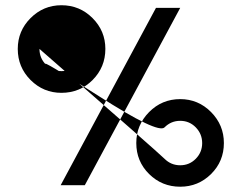

<svg xmlns="http://www.w3.org/2000/svg" viewBox="-20 -707 924 734"><path d="M211.9 1H304.2L668.9 -676.8H576.2ZM501 -160.2Q501 -90.3 550 -41.7Q599.1 6.8 668.9 6.8Q737.8 6.8 786.9 -41.7Q835.9 -90.3 835.9 -160.2Q835.9 -229 786.9 -278.6Q737.8 -328.1 668.9 -328.1Q599.1 -328.1 550 -278.6Q501 -229 501 -160.2ZM47.9 -520Q47.9 -450.2 96.9 -401.1Q146 -352.1 214.8 -352.1Q285.2 -352.1 334 -401.1Q382.8 -450.2 382.8 -520Q382.8 -588.9 333.7 -637.9Q284.7 -687 214.8 -687Q146 -687 96.9 -637.9Q47.9 -588.9 47.9 -520ZM130.9 -520Q130.9 -554.2 155.5 -579.1Q180.2 -604 215.1 -604Q250 -604 274.9 -579.6Q299.8 -555.2 299.8 -520Q299.8 -484.9 274.9 -460Q250 -435.1 215.1 -435.1Q180.2 -435.1 155.5 -460Q130.9 -484.9 130.9 -520ZM130.9 -520Q130.9 -554.2 155.5 -579.1Q180.2 -604 215.1 -604Q250 -604 274.9 -579.6Q299.8 -555.2 299.8 -520Q299.8 -484.9 274.9 -460Q250 -435.1 215.1 -435.1Q180.2 -435.1 155.5 -460Q130.9 -484.9 357.4 -339.8Q584 -194.8 608.9 -220Q633.8 -245.1 668.9 -245.1Q704.1 -245.1 728.5 -220Q752.9 -194.8 752.9 -159.9Q752.9 -125 728.5 -100.1Q704.1 -75.2 668.9 -75.2Q633.8 -75.2 608.9 -100.1Q584 -125 130.9 -520Z"/></svg>

Font: FAU Chimera Medium
Style: Regular
Weight: 500
Version: Version 1.002;hotconv 1.0.117;makeotfexe 2.5.65602